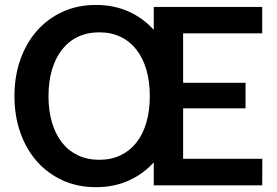

<svg xmlns="http://www.w3.org/2000/svg" viewBox="-20 -751 1122 778"><path d="M1043 -107.5 1042.5 0H603V-93Q560 -45.5 500.8 -19Q441.5 7.5 368.5 7.5Q294.5 7.5 233.8 -20.2Q173 -48 129.5 -97.2Q86 -146.5 62.2 -214.2Q38.5 -282 38.5 -361.5Q38.5 -441 62.2 -508.8Q86 -576.5 129.5 -626Q173 -675.5 233.8 -703.2Q294.5 -731 368.5 -731Q441.5 -731 500.8 -704.5Q560 -678 603 -630V-723H1042.5V-616H722V-415.5H975V-312H722V-107.5ZM382.5 -103.5Q430 -103.5 468 -121.5Q506 -139.5 532.5 -173Q559 -206.5 573 -254.2Q587 -302 587 -361.5Q587 -421 573 -468.8Q559 -516.5 532.5 -550.2Q506 -584 468 -602Q430 -620 382.5 -620Q334.5 -620 296.2 -602Q258 -584 231.5 -550.2Q205 -516.5 190.8 -468.8Q176.5 -421 176.5 -361.5Q176.5 -302 190.8 -254.2Q205 -206.5 231.5 -173Q258 -139.5 296.2 -121.5Q334.5 -103.5 382.5 -103.5Z"/></svg>

Font: Lato
Style: Bold
Weight: 700
Designer: Lukasz Dziedzic with Adam Twardoch and Botio Nikoltchev
Foundry: tyPoland Lukasz Dziedzic
Version: Version 2.010; 2014-09-01; http://www.latofonts.com/; ttfaut